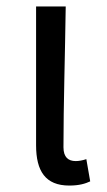

<svg xmlns="http://www.w3.org/2000/svg" viewBox="-20 -563 332 596"><path d="M195 13C226 13 245 7 260 0L248 -69C236 -65 225 -63 215 -63C192 -63 177 -75 177 -106C177 -237 182 -396 184 -543H92V-112C92 -32 121 13 195 13Z"/></svg>

Font: Noto Sans KR
Style: Regular
Weight: 400
Designer: Ryoko NISHIZUKA 西塚涼子 (kana, bopomofo & ideographs); Paul D. Hunt (Latin, Greek & Cyrillic); Sandoll Communications 산돌커뮤니
Foundry: Adobe
Version: Version 2.004;hotconv 1.0.118;makeotfexe 2.5.65603